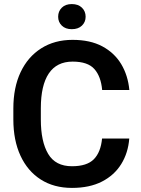

<svg xmlns="http://www.w3.org/2000/svg" viewBox="-20 -918 694 948"><path d="M483.9 -233.9H618.2Q612.8 -163.1 578.6 -107.9Q544.4 -52.7 483.4 -21.5Q422.4 9.8 335.4 9.8Q246.1 9.8 181.2 -31.7Q116.2 -73.2 81.1 -149.2Q45.9 -225.1 45.9 -328.1V-382.3Q45.9 -485.8 81.8 -561.8Q117.7 -637.7 183.6 -679.4Q249.5 -721.2 338.4 -721.2Q425.3 -721.2 485.1 -689.2Q544.9 -657.2 578.4 -601.6Q611.8 -545.9 618.7 -473.6H484.4Q478.5 -540.5 446 -577.1Q413.6 -613.8 338.4 -613.8Q260.3 -613.8 220.9 -555.2Q181.6 -496.6 181.6 -383.3V-328.1Q181.6 -219.2 217.8 -158.2Q253.9 -97.2 335.4 -97.2Q409.2 -97.2 443.4 -131.8Q477.5 -166.5 483.9 -233.9ZM267.1 -835.4Q267.1 -862.3 285.2 -880.1Q303.2 -897.9 334.5 -897.9Q366.2 -897.9 384.5 -880.1Q402.8 -862.3 402.8 -835.4Q402.8 -809.1 384.5 -791.5Q366.2 -773.9 334.5 -773.9Q303.2 -773.9 285.2 -791.5Q267.1 -809.1 267.1 -835.4Z"/></svg>

Font: Vazirmatn UI FD SemiBold
Style: Regular
Weight: 600
Designer: Saber Rastikerdar
Foundry: Saber Rastikerdar
Version: Version 33.003